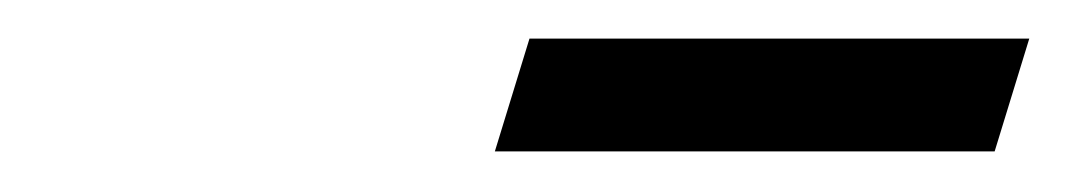

<svg xmlns="http://www.w3.org/2000/svg" viewBox="-20 -646 540 97"><path d="M230 -569.5 247.5 -626.5H500L482.5 -569.5Z"/></svg>

Font: Newsreader 16pt 16pt Medium
Style: Italic
Weight: 500
Italic angle: -17°
Version: Version 1.003